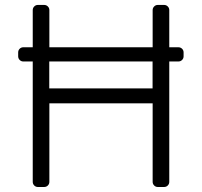

<svg xmlns="http://www.w3.org/2000/svg" viewBox="-20 -747 806 767"><path d="M110.8 -20.6V-501.4H73.2Q64.6 -501.4 58.6 -507.5Q52.6 -513.5 52.6 -522V-537.6Q52.6 -546.2 58.6 -552.2Q64.6 -558.2 73.2 -558.2H110.8V-706.7Q110.8 -715.2 116.8 -721.2Q122.9 -727.3 131.4 -727.3H156.2Q165.1 -727.3 171.2 -721.2Q177.2 -715.2 177.2 -706.7V-558.2H589.8V-706.7Q589.8 -715.2 595.9 -721.2Q601.9 -727.3 610.4 -727.3H635.3Q644.2 -727.3 650.2 -721.2Q656.2 -715.2 656.2 -706.7V-558.2H692.5Q701.3 -558.2 707.4 -552.2Q713.4 -546.2 713.4 -537.6V-522Q713.4 -513.5 707.4 -507.5Q701.3 -501.4 692.5 -501.4H656.2V-20.6Q656.2 -12.1 650.2 -6Q644.2 0 635.3 0H610.4Q601.9 0 595.9 -6Q589.8 -12.1 589.8 -20.6V-334.2H177.2V-20.6Q177.2 -12.1 171.2 -6Q165.1 0 156.2 0H131.4Q122.9 0 116.8 -6Q110.8 -12.1 110.8 -20.6ZM589.5 -393.8V-501.4H176.8V-393.8Z"/></svg>

Font: DeltaSans Light
Style: Regular
Weight: 300
Designer: Rasmus Andersson
Foundry: rsms
Version: Version 3.012